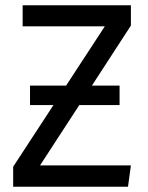

<svg xmlns="http://www.w3.org/2000/svg" viewBox="-20 -709 562 729"><path d="M477 -612 329 -384H434V-310H281L132 -81H477L466 0H30V-76L183 -310H94V-384H231L378 -609H66V-689H477Z"/></svg>

Font: FiraGOUPP
Style: Medium
Weight: 400
Designer: bBox Type
Foundry: bBox Type GmbH
Version: Version 1.001